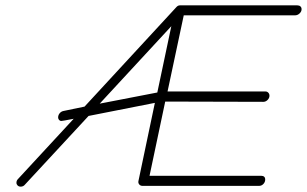

<svg xmlns="http://www.w3.org/2000/svg" viewBox="-20 -695 1157 724"><path d="M58.1 8.8Q50.8 8.8 46.4 4.4Q42 0 42 -5.9Q42 -14.2 47.9 -20L257.8 -247.1Q215.3 -238.8 210.9 -238.8Q206.1 -238.8 202.6 -242.9Q199.2 -247.1 199.2 -252Q199.2 -261.2 205.3 -268.3Q211.4 -275.4 221.2 -276.9L298.8 -293L644 -667Q650.4 -674.8 658.2 -674.8H1101.1Q1108.4 -674.8 1112.8 -670.9Q1117.2 -667 1117.2 -660.2Q1117.2 -651.4 1109.6 -644.3Q1102.1 -637.2 1092.8 -637.2H672.9L611.8 -350.1H981Q987.3 -350.1 991.7 -345.5Q996.1 -340.8 996.1 -334Q996.1 -325.2 989 -318.1Q981.9 -311 973.1 -311L603 -312L543.9 -32.2H963.9Q980 -32.2 980 -18.1Q980 -8.3 973.1 -1.2Q966.3 5.9 957 5.9H517.1Q509.8 5.9 505.1 0.5Q500.5 -4.9 502 -12.2L564 -307.1L314 -257.8L74.2 1Q67.9 8.8 58.1 8.8ZM356 -304.2 573.2 -346.2 626 -596.2Z"/></svg>

Font: Comic Neue Light
Style: Italic
Weight: 300
Italic angle: -12°
Designer: Craig Rozynski
Foundry: Craig Rozynski
Version: Version 2.003;hotconv 1.0.109;makeotfexe 2.5.65596